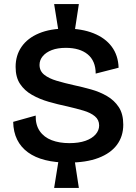

<svg xmlns="http://www.w3.org/2000/svg" viewBox="-20 -802 671 947"><path d="M269 -645 247 -782H369L348 -645ZM247 125 269 -12H348L369 125ZM316 0Q253 0 203 -12.5Q153 -25 118 -50.5Q83 -76 64.5 -113.5Q46 -151 45 -201L156 -232Q155 -186 176 -155.5Q197 -125 235 -110.5Q273 -96 322 -96Q369 -96 401.5 -107.5Q434 -119 451.5 -139Q469 -159 469 -183Q469 -211 448 -228.5Q427 -246 391.5 -256.5Q356 -267 313 -277Q265 -287 220 -300Q175 -313 138 -334Q101 -355 79 -388Q57 -421 57 -472Q57 -529 86.5 -571.5Q116 -614 172 -637.5Q228 -661 306 -661Q383 -661 441 -638Q499 -615 531 -572Q563 -529 565 -468L452 -439Q452 -470 442 -494Q432 -518 412.5 -534Q393 -550 366 -558Q339 -566 305 -566Q264 -566 235.5 -555Q207 -544 191 -525Q175 -506 175 -482Q175 -452 198 -433.5Q221 -415 260 -403.5Q299 -392 344 -382Q386 -373 429 -361Q472 -349 508 -328Q544 -307 566 -273.5Q588 -240 588 -187Q588 -130 557 -88Q526 -46 465.5 -23Q405 0 316 0Z"/></svg>

Font: Bricolage Grotesque 20pt SemiBold
Style: Regular
Weight: 600
Version: Version 1.001;gftools[0.9.33.dev8+g029e19f]